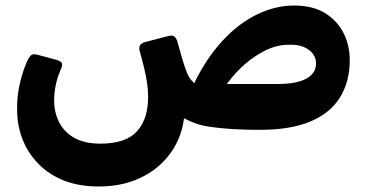

<svg xmlns="http://www.w3.org/2000/svg" viewBox="-20 -466 1328 695"><path d="M337 209Q266 209 211.5 187.5Q157 166 119 127Q81 88 61.5 38Q42 -12 42 -68Q41 -110 49.5 -153Q58 -196 75 -237Q83 -256 91 -264.5Q99 -273 115 -268L182 -250Q201 -245 204 -237Q207 -229 200 -215Q187 -185 181.5 -156.5Q176 -128 176 -103Q176 -59 194 -23.5Q212 12 249 33Q286 54 344 54Q436 54 476.5 8.5Q517 -37 516 -117Q516 -141 512.5 -165Q509 -189 502.5 -216.5Q496 -244 486 -280Q478 -307 506 -314L591 -336Q605 -339 611.5 -333.5Q618 -328 622 -316L640 -252Q649 -222 657.5 -201Q666 -180 683 -165Q727 -255 785 -318Q843 -381 910 -413.5Q977 -446 1044 -446Q1113 -446 1157.5 -418Q1202 -390 1224 -345.5Q1246 -301 1246 -249Q1246 -170 1210.5 -113Q1175 -56 1103 -26Q1031 4 921 4Q862 4 818.5 1Q775 -2 743 -6.5Q711 -11 687.5 -19.5Q664 -28 646 -38Q640 13 616 58Q592 103 552 137Q512 171 458 190Q404 209 337 209ZM801 -162H985Q1054 -162 1089 -181.5Q1124 -201 1124 -236Q1124 -267 1096.5 -286.5Q1069 -306 1025 -304Q984 -304 944 -285Q904 -266 867.5 -234.5Q831 -203 801 -162Z"/></svg>

Font: Rubik
Style: Bold Italic
Weight: 700
Italic angle: -12°
Designer: Hubert and Fischer
Foundry: Hubert and Fischer
Version: Version 2.300;gftools[0.9.30]